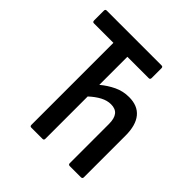

<svg xmlns="http://www.w3.org/2000/svg" viewBox="-176 -790 924 924"><g transform="rotate(45 286.0 -327.5)"><path d="M173 0Q164 0 164 -10V-568H31Q22 -568 22 -579V-645Q22 -655 31 -655H405Q414 -655 414 -645V-579Q414 -568 405 -568H259V-377Q290 -403 325.5 -420Q361 -437 402 -437Q461 -437 491 -400.5Q521 -364 521 -294V-10Q521 0 511 0H435Q425 0 425 -10V-277Q425 -314 410.5 -332.5Q396 -351 365 -351Q339 -351 312.5 -337Q286 -323 259 -298V-10Q259 0 250 0Z"/></g></svg>

Font: Sofia Sans Condensed SemiBold
Style: Regular
Weight: 600
Designer: Botio Nikoltchev, Ani Petrova
Foundry: lettersoup
Version: Version 4.101